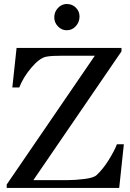

<svg xmlns="http://www.w3.org/2000/svg" viewBox="-20 -930 642 950"><path d="M592.8 -216.3 569.8 0H13.2V-17.1L449.2 -654.3H289.6Q261.7 -654.3 242.9 -653.3Q224.1 -652.3 208.5 -649.4Q176.3 -643.1 136 -596.2Q95.7 -549.3 75.2 -497.1H41L62 -692.9H581.1V-675.8L145 -38.6H309.6Q351.1 -38.6 397.9 -44.4Q444.8 -50.3 459 -64.5Q490.7 -94.7 518.1 -138.7Q545.4 -182.6 558.6 -216.3ZM373.5 -848.6Q373.5 -820.8 355.2 -800.5Q336.9 -780.3 310.1 -780.3Q285.2 -780.3 266.8 -799.3Q248.5 -818.4 248.5 -844.2Q248.5 -871.1 266.8 -890.6Q285.2 -910.2 310.1 -910.2Q337.9 -910.2 355.7 -891.8Q373.5 -873.5 373.5 -848.6Z"/></svg>

Font: UniBurma_GGSerif
Style: Book
Weight: 400
Designer: Victor San Kho Lin (for Burmese only and related typography optimization with it)
Foundry: http://www.unimm.org
Version: 2.0